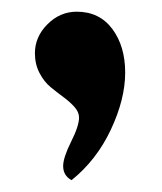

<svg xmlns="http://www.w3.org/2000/svg" viewBox="-20 -179 274 325"><path d="M39.1 -88.9Q39.1 -116.7 60.3 -137.9Q81.5 -159.2 109.9 -159.2Q148.4 -159.2 170.2 -129.9Q191.9 -100.6 191.9 -56.2Q191.9 -11.2 167.7 40.3Q143.6 91.8 101.1 126Q86.9 118.2 86.9 102.1Q86.9 87.9 100.3 61Q113.8 34.2 113.8 20Q113.8 10.7 106 2Q98.1 -6.8 87.4 -14.6Q76.7 -22.5 65.7 -31.5Q54.7 -40.5 46.9 -55.4Q39.1 -70.3 39.1 -88.9Z"/></svg>

Font: Lobster Two
Style: Bold
Weight: 700
Designer: Pablo Impallari
Foundry: Pablo Impallari. www.impallari.com
Version: Version 1.006